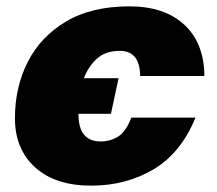

<svg xmlns="http://www.w3.org/2000/svg" viewBox="-20 -572 682 604"><path d="M267 12Q154 12 90.5 -45.5Q27 -103 27 -200Q27 -298 67.5 -377.5Q108 -457 188 -504.5Q268 -552 387 -552Q497 -552 559.5 -494.5Q622 -437 623 -333H421Q420 -412 357 -412Q312 -412 285 -387.5Q258 -363 244 -326H353L329 -214H227V-212Q227 -127 297 -127Q326 -127 351 -142Q376 -157 393 -202H595Q549 -90 462.5 -39Q376 12 267 12Z"/></svg>

Font: Geist Black
Style: Italic
Weight: 900
Italic angle: -12°
Designer: Basement.studio, Andrés Briganti, Mateo Zaragoza
Foundry: Basement.studio, Vercel, Andrés Briganti, Guido Ferreyra, Mateo Zaragoza
Version: Version 1.500; ttfautohint (v1.8.4.7-5d5b)